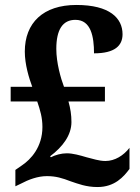

<svg xmlns="http://www.w3.org/2000/svg" viewBox="-20 -744 565 774"><path d="M373 10C443 10 479 -32 502 -63V-148C478 -117 443 -95 405 -95C379 -95 354 -104 329 -110C302 -118 274 -126 249 -126C227 -126 202 -119 185 -110L182 -114C234 -153 268 -200 268 -252C268 -281 264 -306 256 -335H403V-394H238C225 -428 207 -491 207 -547C207 -625 233 -664 284 -664C347 -664 359 -596 359 -529C443 -529 474 -560 474 -606C474 -671 422 -724 288 -724C154 -724 80 -652 80 -536C80 -484 97 -429 110 -394H23V-335H130C142 -300 151 -270 151 -232C151 -151 104 -101 68 -77L42 -59V7L63 -3C95 -20 132 -34 169 -34C206 -34 231 -26 265 -13C295 -3 327 10 373 10Z"/></svg>

Font: Noto Serif Myanmar SemiCondensed
Style: Bold
Weight: 700
Width: 4
Designer: Ben Mitchell and the Monotype Design Team
Foundry: Monotype Imaging Inc.
Version: Version 2.106